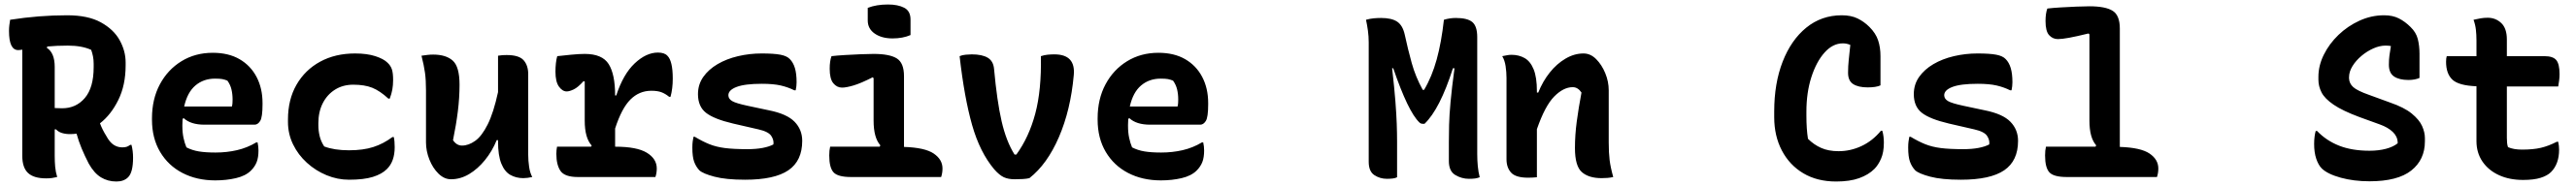

<svg xmlns="http://www.w3.org/2000/svg" viewBox="-20 -788 11440 828"><path d="M234 0Q221 3 210.5 4.5Q200 6 185 6Q130 6 104.5 -18Q79 -42 79 -94V-567Q67 -565 61 -565Q20 -565 20 -650Q20 -664 21.5 -676Q23 -688 25 -700Q153 -720 278 -720Q371 -720 428 -688.5Q485 -657 511.5 -609Q538 -561 538 -510V-497Q538 -409 505.5 -343Q473 -277 424 -239Q435 -210 452 -183Q467 -155 484.5 -143.5Q502 -132 523 -132Q535 -132 542.5 -134.5Q550 -137 558 -143H564Q571 -116 571 -86Q571 -21 549 1Q530 20 497 20Q459 20 428.5 1.5Q398 -17 374 -60Q356 -95 342.5 -127.5Q329 -160 320 -193Q305 -191 291 -191Q271 -191 255 -196Q239 -201 229 -212H223V-94Q223 -69 225 -46Q227 -23 234 0ZM223 -490V-307Q235 -306 256 -306Q318 -306 357 -352Q396 -398 396 -489V-504Q396 -522 393 -537Q390 -552 385 -566Q344 -585 281 -585Q256 -585 233.5 -584Q211 -583 190 -581L188 -575Q223 -553 223 -490Z M925 -553Q995 -553 1044 -524.5Q1093 -496 1119.5 -445.5Q1146 -395 1146 -329V-324Q1146 -266 1135.5 -249.5Q1125 -233 1111 -233H888Q827 -233 796 -262L791 -259Q790 -246 790 -232V-227Q790 -198 795 -174.5Q800 -151 808 -132Q833 -119 863 -114Q893 -109 937 -109Q987 -109 1032.5 -119.5Q1078 -130 1118 -154H1124Q1126 -145 1127 -136Q1128 -127 1128 -118Q1128 -87 1120 -66.5Q1112 -46 1095 -29Q1071 -5 1028 5Q985 15 936 15Q854 15 790.5 -18Q727 -51 691 -112Q655 -173 655 -255V-261Q655 -347 690 -412.5Q725 -478 786 -515.5Q847 -553 925 -553ZM935 -438Q884 -438 848 -407.5Q812 -377 798 -314H1010Q1012 -321 1012.5 -329.5Q1013 -338 1013 -345Q1013 -369 1008 -390Q1003 -411 990 -429Q978 -434 967 -436Q956 -438 935 -438Z M1557 -550Q1610 -550 1647 -538Q1684 -526 1701 -509Q1715 -496 1720.5 -479.5Q1726 -463 1726 -432Q1726 -409 1722.5 -389.5Q1719 -370 1711 -349H1705Q1667 -384 1633 -397.5Q1599 -411 1549 -411Q1503 -411 1468 -389Q1433 -367 1413.5 -328.5Q1394 -290 1394 -240V-230Q1394 -207 1399.5 -183Q1405 -159 1420 -136Q1465 -119 1530 -119Q1593 -119 1638 -133.5Q1683 -148 1723 -178H1729Q1733 -161 1733 -133Q1733 -69 1698 -35Q1676 -13 1636 -0.5Q1596 12 1530 12Q1479 12 1430.5 -8Q1382 -28 1343 -63.5Q1304 -99 1281.5 -145.5Q1259 -192 1259 -245V-256Q1259 -345 1297 -411Q1335 -477 1402 -513.5Q1469 -550 1557 -550Z M1904 -545Q1961 -545 1991 -518Q2021 -491 2021 -411Q2021 -353 2013.5 -292.5Q2006 -232 1992 -164Q2008 -140 2032 -140Q2061 -140 2090.5 -161Q2120 -182 2146 -234Q2172 -286 2192 -378V-540Q2204 -542 2212 -542.5Q2220 -543 2230 -543Q2285 -543 2305.5 -520Q2326 -497 2326 -458V-99Q2326 -73 2330 -45.5Q2334 -18 2344 0Q2322 5 2304 5Q2272 5 2246.5 -9.5Q2221 -24 2206.5 -60Q2192 -96 2192 -158V-164H2186Q2166 -115 2134 -75.5Q2102 -36 2063.5 -13Q2025 10 1983 10Q1953 10 1927.5 -15Q1902 -40 1887 -78Q1872 -116 1872 -154V-386Q1872 -432 1867.5 -464.5Q1863 -497 1852 -540Q1866 -542 1878 -543.5Q1890 -545 1904 -545Z M2454 -135H2605L2608 -140Q2577 -174 2577 -251V-425L2572 -427Q2547 -399 2528 -390Q2509 -381 2497 -381Q2478 -381 2462.5 -402.5Q2447 -424 2447 -469Q2447 -488 2449 -506.5Q2451 -525 2455 -538Q2480 -541 2516.5 -544.5Q2553 -548 2577 -548Q2655 -548 2683.5 -502.5Q2712 -457 2712 -363H2717Q2748 -458 2799 -506Q2850 -554 2902 -554Q2931 -554 2944 -540Q2968 -517 2968 -438Q2968 -393 2958 -357H2952Q2935 -371 2917.5 -377.5Q2900 -384 2873 -384Q2819 -384 2780 -345Q2741 -306 2712 -216V-135H2713Q2809 -135 2853 -108Q2897 -81 2897 -38Q2897 -18 2891 0H2547Q2488 0 2469.5 -27Q2451 -54 2451 -103Q2451 -120 2454 -135Z M3300 -124Q3338 -124 3367 -129.5Q3396 -135 3415 -145Q3418 -164 3405.5 -183Q3393 -202 3349 -212L3236 -238Q3151 -258 3115.5 -286Q3080 -314 3080 -369Q3080 -412 3103.5 -445.5Q3127 -479 3167 -502.5Q3207 -526 3258 -538Q3309 -550 3363 -550Q3417 -550 3446 -544.5Q3475 -539 3488 -525Q3503 -510 3510.5 -485Q3518 -460 3518 -422Q3518 -413 3517 -404Q3516 -395 3514 -386H3508Q3480 -400 3447.5 -407.5Q3415 -415 3364 -415Q3288 -415 3251.5 -401Q3215 -387 3215 -364Q3215 -348 3232 -338Q3249 -328 3301 -317L3395 -297Q3475 -281 3509 -246Q3543 -211 3543 -161Q3543 -72 3481.5 -30Q3420 12 3289 12Q3204 12 3153 -1.5Q3102 -15 3086 -30Q3071 -46 3063 -68Q3055 -90 3055 -131Q3055 -147 3056.5 -158Q3058 -169 3060 -179H3066Q3101 -158 3131 -146Q3161 -134 3199.5 -129Q3238 -124 3300 -124Z M3667 -135H3887L3890 -141Q3860 -175 3860 -251V-440L3856 -444Q3803 -417 3770.5 -407.5Q3738 -398 3720 -398Q3697 -398 3681 -417.5Q3665 -437 3665 -482Q3665 -516 3673 -538Q3698 -541 3732.5 -543Q3767 -545 3801.5 -546.5Q3836 -548 3860 -548Q3931 -548 3963 -528Q3995 -508 3995 -449V-134Q4088 -131 4127 -104.5Q4166 -78 4166 -38Q4166 -18 4160 0H3760Q3701 0 3682 -21Q3663 -42 3663 -96Q3663 -119 3667 -135ZM3834 -753Q3872 -768 3924 -768Q3968 -768 3996 -753.5Q4024 -739 4024 -701V-632Q3990 -617 3944 -617Q3896 -617 3865 -638.5Q3834 -660 3834 -697Z M4296 -546Q4342 -546 4367 -531Q4392 -516 4395 -481Q4408 -338 4428.5 -248.5Q4449 -159 4486 -100H4494Q4550 -177 4578 -282Q4606 -387 4603 -538Q4618 -543 4633 -544.5Q4648 -546 4663 -546Q4758 -546 4749 -453Q4735 -298 4683 -177.5Q4631 -57 4552 5Q4540 8 4522.5 9Q4505 10 4487 10Q4458 10 4438.5 1Q4419 -8 4396 -34Q4332 -110 4297.5 -231.5Q4263 -353 4242 -538Q4253 -543 4269 -544.5Q4285 -546 4296 -546Z M5125 -553Q5195 -553 5244 -524.5Q5293 -496 5319.5 -445.5Q5346 -395 5346 -329V-324Q5346 -266 5335.5 -249.5Q5325 -233 5311 -233H5088Q5027 -233 4996 -262L4991 -259Q4990 -246 4990 -232V-227Q4990 -198 4995 -174.5Q5000 -151 5008 -132Q5033 -119 5063 -114Q5093 -109 5137 -109Q5187 -109 5232.5 -119.5Q5278 -130 5318 -154H5324Q5326 -145 5327 -136Q5328 -127 5328 -118Q5328 -87 5320 -66.5Q5312 -46 5295 -29Q5271 -5 5228 5Q5185 15 5136 15Q5054 15 4990.5 -18Q4927 -51 4891 -112Q4855 -173 4855 -255V-261Q4855 -347 4890 -412.5Q4925 -478 4986 -515.5Q5047 -553 5125 -553ZM5135 -438Q5084 -438 5048 -407.5Q5012 -377 4998 -314H5210Q5212 -321 5212.5 -329.5Q5213 -338 5213 -345Q5213 -369 5208 -390Q5203 -411 5190 -429Q5178 -434 5167 -436Q5156 -438 5135 -438Z M6185 1Q6178 5 6166 6.5Q6154 8 6140 8Q6109 8 6084 -8.5Q6059 -25 6059 -68V-599Q6059 -626 6055.5 -651.5Q6052 -677 6047 -700Q6065 -705 6081.5 -706.5Q6098 -708 6114 -708Q6161 -708 6185.5 -691.5Q6210 -675 6219 -634Q6233 -569 6250 -507.5Q6267 -446 6299 -388H6305Q6340 -447 6361 -523.5Q6382 -600 6393 -700Q6419 -708 6446 -708Q6498 -708 6519.5 -689.5Q6541 -671 6541 -623V-102Q6541 -74 6543.5 -48Q6546 -22 6552 1Q6542 5 6531.5 6.5Q6521 8 6504 8Q6472 8 6443.5 -9Q6415 -26 6415 -71V-155Q6415 -190 6416 -232Q6417 -274 6422.5 -334.5Q6428 -395 6440 -484H6433Q6375 -302 6307 -237H6298Q6290 -237 6284 -243Q6234 -291 6168 -484H6163Q6173 -396 6177.5 -337.5Q6182 -279 6183.5 -237Q6185 -195 6185 -157Z M6806 1Q6795 2 6786.5 2.5Q6778 3 6767 3Q6712 3 6691.5 -19.5Q6671 -42 6671 -79V-441Q6671 -467 6667 -493.5Q6663 -520 6652 -538Q6663 -540 6673 -542Q6683 -544 6693 -544Q6726 -544 6751.5 -529.5Q6777 -515 6791.5 -479.5Q6806 -444 6806 -382V-376H6812Q6832 -426 6863 -465Q6894 -504 6933 -527Q6972 -550 7013 -550Q7044 -550 7069 -525Q7094 -500 7109.5 -462.5Q7125 -425 7125 -386V-154Q7125 -108 7129 -75.5Q7133 -43 7145 0Q7132 3 7119.5 4Q7107 5 7093 5Q7036 5 7005.5 -22Q6975 -49 6975 -129Q6975 -187 6983 -247Q6991 -307 7004 -376Q6988 -400 6965 -400Q6924 -400 6883 -358.5Q6842 -317 6806 -213Z M8135 20Q8051 20 7989.5 -16.5Q7928 -53 7894 -118Q7860 -183 7860 -266V-292Q7860 -417 7897.5 -513.5Q7935 -610 8002.5 -665Q8070 -720 8160 -720Q8201 -720 8230 -706Q8259 -692 8283 -668Q8311 -640 8321.5 -608.5Q8332 -577 8332 -538V-408Q8313 -399 8275 -399Q8234 -399 8211 -413.5Q8188 -428 8188 -464Q8188 -493 8191 -521.5Q8194 -550 8198 -588Q8182 -595 8165 -595Q8120 -595 8083.5 -554Q8047 -513 8025 -444.5Q8003 -376 8003 -291V-273Q8003 -213 8010 -170Q8036 -144 8068.5 -129.5Q8101 -115 8146 -115Q8199 -115 8248 -138Q8297 -161 8334 -206H8340Q8344 -193 8345.5 -179Q8347 -165 8347 -153Q8347 -110 8334.5 -81.5Q8322 -53 8305 -36Q8279 -10 8237.5 5Q8196 20 8135 20Z M8700 -124Q8738 -124 8767 -129.5Q8796 -135 8815 -145Q8818 -164 8805.5 -183Q8793 -202 8749 -212L8636 -238Q8551 -258 8515.5 -286Q8480 -314 8480 -369Q8480 -412 8503.5 -445.5Q8527 -479 8567 -502.5Q8607 -526 8658 -538Q8709 -550 8763 -550Q8817 -550 8846 -544.5Q8875 -539 8888 -525Q8903 -510 8910.5 -485Q8918 -460 8918 -422Q8918 -413 8917 -404Q8916 -395 8914 -386H8908Q8880 -400 8847.5 -407.5Q8815 -415 8764 -415Q8688 -415 8651.5 -401Q8615 -387 8615 -364Q8615 -348 8632 -338Q8649 -328 8701 -317L8795 -297Q8875 -281 8909 -246Q8943 -211 8943 -161Q8943 -72 8881.5 -30Q8820 12 8689 12Q8604 12 8553 -1.5Q8502 -15 8486 -30Q8471 -46 8463 -68Q8455 -90 8455 -131Q8455 -147 8456.5 -158Q8458 -169 8460 -179H8466Q8501 -158 8531 -146Q8561 -134 8599.5 -129Q8638 -124 8700 -124Z M9067 -135H9287L9290 -141Q9260 -175 9260 -251V-635L9256 -639Q9203 -626 9170.5 -620Q9138 -614 9120 -614Q9097 -614 9081 -631.5Q9065 -649 9065 -694Q9065 -728 9073 -750Q9098 -753 9132.5 -755Q9167 -757 9201.5 -758.5Q9236 -760 9260 -760Q9331 -760 9363 -740Q9395 -720 9395 -661V-134Q9488 -131 9527 -104.5Q9566 -78 9566 -38Q9566 -18 9560 0H9160Q9101 0 9082 -21Q9063 -42 9063 -96Q9063 -119 9067 -135Z M10569 -720Q10607 -720 10634.5 -706Q10662 -692 10686 -668Q10711 -644 10718.5 -614Q10726 -584 10726 -549V-441Q10717 -437 10704.5 -434.5Q10692 -432 10677 -432Q10636 -432 10613 -447.5Q10590 -463 10590 -500Q10590 -523 10592.5 -541.5Q10595 -560 10599 -583Q10589 -585 10575 -585Q10549 -585 10521 -572.5Q10493 -560 10468.5 -539.5Q10444 -519 10428.5 -494Q10413 -469 10413 -444V-439Q10414 -416 10432 -400Q10450 -384 10501 -366L10594 -332Q10658 -310 10691.5 -282.5Q10725 -255 10737.5 -227Q10750 -199 10750 -173V-159Q10750 -77 10689.5 -29Q10629 19 10504 19Q10434 19 10376 3Q10318 -13 10292 -38Q10277 -53 10267.5 -81Q10258 -109 10258 -147Q10258 -165 10260 -180Q10262 -195 10265 -205H10271Q10312 -162 10369 -139.5Q10426 -117 10504 -117Q10544 -117 10576.5 -125.5Q10609 -134 10629 -150V-155Q10628 -181 10607 -201Q10586 -221 10550 -234L10459 -267Q10384 -295 10344.5 -322Q10305 -349 10291 -376.5Q10277 -404 10277 -433V-446Q10277 -496 10301 -544.5Q10325 -593 10366 -632.5Q10407 -672 10459.5 -696Q10512 -720 10569 -720Z M10847 -538H10979V-608Q10979 -633 10976.5 -655.5Q10974 -678 10966 -700Q10983 -704 10998 -706.5Q11013 -709 11029 -709Q11064 -709 11089 -685.5Q11114 -662 11114 -612V-538H11281Q11319 -538 11333.5 -520.5Q11348 -503 11348 -458Q11348 -443 11346 -428.5Q11344 -414 11342 -403H11114V-174Q11114 -162 11115 -152Q11116 -142 11119 -133Q11144 -122 11181 -122Q11231 -122 11265 -130Q11299 -138 11336 -157H11342Q11344 -148 11345 -139Q11346 -130 11346 -122Q11346 -58 11310 -22Q11294 -6 11264 3.5Q11234 13 11186 13Q11125 13 11078.5 -8.5Q11032 -30 11005.5 -69Q10979 -108 10979 -160V-404Q10900 -407 10872 -433.5Q10844 -460 10844 -513Q10844 -529 10847 -538Z"/></svg>

Font: Recursive Mn Csl St
Style: Bold
Weight: 700
Monospace: yes
Version: Version 1.079;hotconv 1.0.112;makeotfexe 2.5.65598; ttfautoh